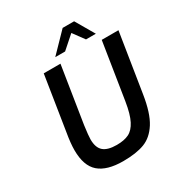

<svg xmlns="http://www.w3.org/2000/svg" viewBox="-212 -1079 1160 1233"><g transform="rotate(-30 368.0 -462.0)"><path d="M106 -211Q106 -263 119 -338L182 -738H306L240 -320Q230 -246 230 -220Q230 -159 261 -132Q292 -105 359 -105Q414 -105 449 -122Q484 -139 508 -185.5Q532 -232 546 -320L612 -738H736L667 -302Q647 -174 605 -107.5Q563 -41 501.5 -17.5Q440 6 343 6Q223 6 164.5 -45Q106 -96 106 -211ZM433 -930H518L599 -791H526L465 -874L371 -791H298Z"/></g></svg>

Font: Exo SemiBold
Style: Italic
Weight: 600
Italic angle: -9°
Designer: Natanael Gama
Foundry: Natanael Gama
Version: Version 1.500; ttfautohint (v1.6)